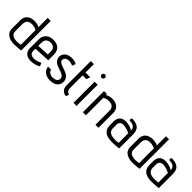

<svg xmlns="http://www.w3.org/2000/svg" viewBox="264 -1955 3216 3216"><g transform="rotate(45 1871.5 -347.5)"><path d="M78 -157C78 -85 111 -41 156 -18C245 27 322 11 447 0V-700H375V-481C327 -512 229 -521 163 -490C113 -467 78 -422 78 -346ZM375 -63C261 -42 149 -57 149 -154V-332C149 -465 297 -455 375 -412Z M831 -94C710 -30 595 -41 595 -138V-190L883 -205V-342C883 -447 818 -510 707 -510C598 -510 523 -449 523 -339V-134C523 -30 594 15 693 12C750 11 811 -6 858 -35ZM810 -269 595 -258V-338C595 -409 642 -444 706 -444C744 -444 810 -425 810 -346Z M958 -127C961 -52 1024 15 1143 15C1267 15 1321 -54 1321 -130C1321 -310 1056 -270 1044 -368C1039 -416 1079 -446 1141 -446C1198 -446 1230 -421 1230 -421L1253 -484C1253 -484 1212 -513 1141 -513C1009 -513 963 -428 970 -365C988 -200 1247 -254 1247 -130C1247 -74 1191 -52 1143 -52C1086 -52 1034 -79 1028 -130Z M1538 -43C1493 -55 1470 -83 1470 -132V-433H1558L1582 -501H1470V-700H1397V-132C1397 -54 1429 -3 1517 13Z M1725 -628C1747 -628 1765 -647 1765 -669C1765 -691 1747 -710 1725 -710C1703 -710 1683 -691 1683 -669C1683 -647 1703 -628 1725 -628ZM1759 0V-501H1687V0Z M2278 0V-346C2278 -422 2243 -468 2193 -491C2129 -521 2030 -513 1978 -475L1977 -501H1909V0H1981V-413C2066 -460 2206 -460 2206 -335V0Z M2767 -298C2767 -394 2767 -509 2559 -509L2554 -456C2663 -456 2695 -411 2695 -353C2639 -394 2522 -420 2451 -385C2410 -365 2382 -324 2382 -252V-169C2382 45 2608 15 2767 0ZM2695 -61C2546 -40 2454 -67 2454 -168V-246C2454 -381 2621 -325 2695 -288Z M2881 -157C2881 -85 2914 -41 2959 -18C3048 27 3125 11 3250 0V-700H3178V-481C3130 -512 3032 -521 2966 -490C2916 -467 2881 -422 2881 -346ZM3178 -63C3064 -42 2952 -57 2952 -154V-332C2952 -465 3100 -455 3178 -412Z M3707 -298C3707 -394 3707 -509 3499 -509L3494 -456C3603 -456 3635 -411 3635 -353C3579 -394 3462 -420 3391 -385C3350 -365 3322 -324 3322 -252V-169C3322 45 3548 15 3707 0ZM3635 -61C3486 -40 3394 -67 3394 -168V-246C3394 -381 3561 -325 3635 -288Z"/></g></svg>

Font: Advent Pro
Style: Medium
Weight: 500
Designer: Andreas Kalpakidis
Foundry: Andreas Kalpakidis
Version: Version 2.002 2008